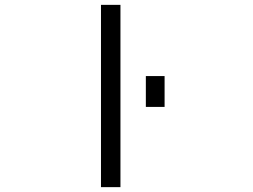

<svg xmlns="http://www.w3.org/2000/svg" viewBox="-20 -770 1040 790"><path d="M395.5 0V-750H475.6V0ZM580.1 -330.1V-457H657.2V-330.1Z"/></svg>

Font: Gen Shin Gothic Monospace Normal
Style: Regular
Weight: 350
Designer: [Source Han Sans]
Ryoko NISHIZUKA  (kana & ideographs); Paul D. Hunt (Latin, Greek & Cyrillic); Wenlong ZHANG  (bopomofo
Version: Version 1.002.20150607